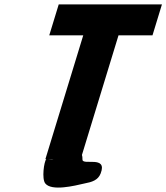

<svg xmlns="http://www.w3.org/2000/svg" viewBox="-20 -723 754 870"><path d="M203.2 -562.9H357.2L185.7 -1.9L189.6 -1.8C179.4 9.2 168.6 87 185 108C213.6 144.6 317.3 119 364.4 108C396.2 102 424.2 93.7 436.1 63C468.8 -21 353.1 28.7 353.7 0C353.9 -9.2 353 -16 351.3 -20.9L517 -562.9H671L713.8 -703.1H246.1ZM224.8 -1.1C216 -0.1 207.4 -0.1 199 -1.6Z"/></svg>

Font: Hussar
Style: BdSuprConOblThree
Weight: 700
Foundry: Cannot Into Space Fonts
Version: Version 2.00